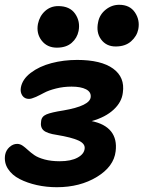

<svg xmlns="http://www.w3.org/2000/svg" viewBox="-27 -741 594 794"><path d="M451.2 -548.8Q412.6 -548.8 391.1 -577.9Q369.6 -606.9 378.9 -649.9Q384.8 -680.7 409.9 -700.9Q435.1 -721.2 465.8 -721.2Q509.8 -721.2 531 -689.7Q552.2 -658.2 544.9 -620.1Q539.1 -591.3 515.1 -570.1Q491.2 -548.8 451.2 -548.8ZM208 -543.9Q168 -543.9 145.3 -573.2Q122.6 -602.5 129.9 -642.1Q136.7 -674.8 159.4 -695.3Q182.1 -715.8 213.9 -715.8Q261.7 -715.8 283.7 -684.1Q305.7 -652.3 297.9 -612.8Q292 -583.5 269.3 -563.7Q246.6 -543.9 208 -543.9ZM208 33.2Q165 33.2 125.5 24.4Q85.9 15.6 54.4 -0.5Q22.9 -16.6 6.1 -42.5Q-10.7 -68.4 -5.9 -100.1Q-2.4 -119.6 12.2 -132.8Q26.9 -146 43.9 -146Q55.7 -146 66.4 -138.7Q77.1 -131.3 88.6 -120.6Q100.1 -109.9 115.2 -99.4Q130.4 -88.9 157.5 -81.5Q184.6 -74.2 220.2 -74.2Q266.6 -74.2 294.2 -89.4Q321.8 -104.5 323.2 -127.9Q324.7 -147.5 296.9 -160.2Q269 -172.9 208 -183.1Q167.5 -189 153.1 -201.9Q138.7 -214.8 143.1 -240.2Q145 -259.3 164.8 -267.8Q184.6 -276.4 234.9 -284.2Q345.2 -303.2 348.1 -339.8Q350.1 -360.8 328.6 -371.8Q307.1 -382.8 269 -382.8Q235.4 -382.8 204.6 -375Q173.8 -367.2 155.8 -357.4Q137.7 -347.7 120.4 -339.8Q103 -332 92.8 -332Q74.7 -332 65.4 -345.7Q56.2 -359.4 59.1 -377.9Q64.9 -413.1 100.3 -439.9Q135.7 -466.8 186 -480Q236.3 -493.2 292 -493.2Q391.1 -493.2 440.7 -457.3Q490.2 -421.4 481 -357.9Q476.6 -318.8 442.9 -287.6Q409.2 -256.3 352.1 -240.2Q407.2 -229 432.4 -197.3Q457.5 -165.5 451.2 -115.2Q443.8 -52.2 373.8 -9.5Q303.7 33.2 208 33.2Z"/></svg>

Font: Shantell Sans Bouncy
Style: Italic
Weight: 600
Italic angle: -11.31°
Designer: Stephen Nixon, Anya Danilova, Shantell Martin
Foundry: Arrow Type
Version: Version 1.006;[9816181b4]